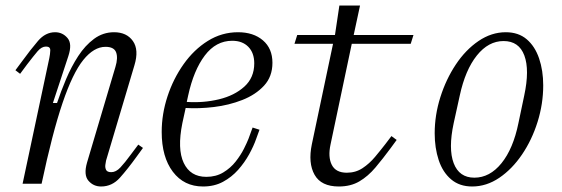

<svg xmlns="http://www.w3.org/2000/svg" viewBox="-20 -667 2040 697"><path d="M347 10Q319 10 301 -11Q283 -32 296 -77L399 -424Q409 -457 401.5 -477Q394 -497 363 -497Q321 -497 282.5 -449.5Q244 -402 207 -293Q170 -184 131 0H62L159 -456Q162 -470 162.5 -484Q163 -498 147 -498Q131 -498 116.5 -481Q102 -464 79 -434L53 -399L36 -412L59 -443Q91 -487 118 -518.5Q145 -550 180 -550Q207 -550 225 -529Q243 -508 228 -463L172 -293H187Q201 -335 220 -380Q239 -425 264 -463.5Q289 -502 321.5 -526Q354 -550 394 -550Q440 -550 462.5 -518Q485 -486 468 -430L365 -84Q364 -79 362.5 -69Q361 -59 365 -50.5Q369 -42 384 -42Q401 -42 417 -59Q433 -76 455 -106L482 -142L499 -130L475 -97Q444 -54 415.5 -22Q387 10 347 10Z M717 10Q648 10 607.5 -43.5Q567 -97 567 -188Q567 -253 588 -317Q609 -381 646.5 -434Q684 -487 734.5 -518.5Q785 -550 844 -550Q900 -550 934.5 -520.5Q969 -491 969 -439Q969 -389 938.5 -356Q908 -323 859.5 -304Q811 -285 756.5 -278.5Q702 -272 654 -275L642 -220Q623 -126 647 -75.5Q671 -25 729 -25Q764 -25 790.5 -41Q817 -57 835.5 -80.5Q854 -104 865.5 -127Q877 -150 882 -163L897 -204L922 -196L910 -163Q901 -137 884.5 -107Q868 -77 844.5 -50.5Q821 -24 789.5 -7Q758 10 717 10ZM663 -320 658 -297Q719 -293 775 -306.5Q831 -320 867 -352.5Q903 -385 903 -437Q903 -475 881.5 -497Q860 -519 823 -519Q764 -519 723.5 -465.5Q683 -412 663 -320Z M1210 10Q1146 10 1122 -32.5Q1098 -75 1112 -143L1189 -508H1049L1059 -540H1196L1212 -647H1287L1264 -540H1481L1471 -508H1257L1180 -143Q1170 -97 1184.5 -68.5Q1199 -40 1239 -40Q1271 -40 1296 -56.5Q1321 -73 1341.5 -97.5Q1362 -122 1379 -144L1401 -173L1420 -159L1398 -129Q1370 -91 1343 -59Q1316 -27 1284.5 -8.5Q1253 10 1210 10Z M1694 10Q1648 10 1617.5 -16Q1587 -42 1572.5 -86Q1558 -130 1558 -183Q1558 -249 1578.5 -314Q1599 -379 1634.5 -432.5Q1670 -486 1717 -518Q1764 -550 1816 -550Q1862 -550 1892 -524.5Q1922 -499 1937 -455Q1952 -411 1952 -357Q1952 -290 1931.5 -224.5Q1911 -159 1875 -106Q1839 -53 1792.5 -21.5Q1746 10 1694 10ZM1702 -22Q1758 -22 1800.5 -74.5Q1843 -127 1862 -220L1883 -320Q1903 -413 1883.5 -465.5Q1864 -518 1808 -518Q1753 -518 1711 -465.5Q1669 -413 1649 -320L1627 -220Q1607 -127 1627 -74.5Q1647 -22 1702 -22Z"/></svg>

Font: Xanh Mono
Style: Italic
Weight: 400
Italic angle: -12°
Monospace: yes
Designer: Lam Bao, Duy Dao
Foundry: Yellow Type Foundry
Version: Version 3.101; ttfautohint (v1.8.3)